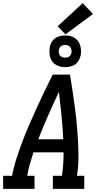

<svg xmlns="http://www.w3.org/2000/svg" viewBox="-29 -1215 649 1235"><path d="M-9 0V-84H49Q59 -140 77 -195.5Q95 -251 115.5 -305.5Q136 -360 159.5 -414Q183 -468 207.5 -521.5Q232 -575 257.5 -628.5Q283 -682 310 -735H421Q430 -682 438 -628.5Q446 -575 453 -521.5Q460 -468 465 -414Q470 -360 473 -305Q476 -250 475.5 -194.5Q475 -139 466 -84H513V0H311V-84H369Q375 -122 377.5 -159.5Q380 -197 380 -235H186Q174 -197 163 -159.5Q152 -122 146 -84H193V0ZM217 -319H378Q374 -396 366.5 -472Q359 -548 350 -624Q314 -548 280.5 -472Q247 -396 217 -319ZM390 -783Q366 -783 343.5 -792Q321 -801 307.5 -819Q294 -837 290.5 -861Q287 -885 291 -910Q293 -926 302 -942Q311 -958 325.5 -968.5Q340 -979 357 -983Q374 -987 390 -987Q406 -987 422 -983.5Q438 -980 451 -971.5Q464 -963 473 -951Q482 -939 486.5 -924Q491 -909 492 -893Q493 -877 490 -860Q487 -844 478.5 -828Q470 -812 455.5 -801.5Q441 -791 424 -787Q407 -783 390 -783ZM390 -844Q397 -844 404 -845.5Q411 -847 416.5 -851.5Q422 -856 425.5 -862Q429 -868 431 -875Q432 -885 430.5 -894.5Q429 -904 423.5 -911.5Q418 -919 409 -922.5Q400 -926 390 -926Q384 -926 377 -924.5Q370 -923 364 -918.5Q358 -914 354.5 -908Q351 -902 350 -895Q348 -885 349.5 -875.5Q351 -866 356.5 -858.5Q362 -851 371 -847.5Q380 -844 390 -844ZM392 -994 342 -1046 503 -1195 569 -1125Z"/></svg>

Font: Iosevka Curly Slab MdExObl
Style: Regular
Weight: 500
Width: 7
Italic angle: -9°
Monospace: yes
Designer: Belleve Invis
Foundry: Belleve Invis
Version: Version 11.1.0; ttfautohint (v1.8.3)